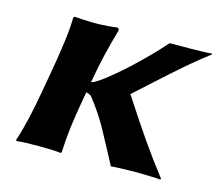

<svg xmlns="http://www.w3.org/2000/svg" viewBox="-71 -524 709 618"><g transform="rotate(15 283.0 -215.5)"><path d="M79.4 -235 69.7 -180C56.5 -105 45.5 -54 28 0L29.5 3C50.6 0.7 69 0 104 0C138 0 159.1 1 177.5 3L180 0C182.1 -57 188.3 -104 201.7 -180L206.4 -206.4C212.7 -205.5 219.9 -203.2 224.9 -198C277.9 -130 290.9 -95.8 344.5 3C360.1 1.2 408 0 425 0C441.7 0 499.8 1.2 508.5 3L511 0C450.5 -78.6 420.1 -122.8 345 -238C391.6 -278.9 490.9 -373.9 565.6 -429L564.2 -432C544.6 -429 451.6 -429 424.6 -429C370.5 -366.5 284.1 -286.5 239.1 -256C228.6 -248.8 220.5 -244.2 212.7 -242.2L213.4 -246C226.6 -321 237.9 -364 254.8 -424C256 -431 253.5 -434 247.5 -434C233.5 -432 205.6 -429 177.6 -429C151.6 -429 124.6 -430.7 107.2 -432L103.5 -428C103.9 -385 92.7 -310 79.4 -235Z"/></g></svg>

Font: Linux Biolinum O 
Style: Bold Italic
Weight: 700
Designer: Philipp H. Poll
Foundry: Philipp H. Poll
Version: Version 1.3.2